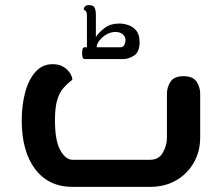

<svg xmlns="http://www.w3.org/2000/svg" viewBox="-20 -731 868 751"><path d="M264 0Q170 0 117.5 -69.5Q65 -139 65 -260Q65 -318 78 -368Q91 -418 118 -449Q145 -480 186 -480Q212 -480 229 -469Q246 -458 254.5 -444Q263 -430 263 -419Q243 -404 227.5 -386Q212 -368 203.5 -339Q195 -310 195 -261Q195 -180 216 -143Q237 -106 264 -106H567Q601 -106 617 -134Q633 -162 633 -193V-365Q633 -390 647 -411.5Q661 -433 698 -433Q735 -433 749 -411.5Q763 -390 763 -365V-193Q763 -138 737.5 -94Q712 -50 668 -25Q624 0 567 0ZM310 -500Q304 -500 302 -511.5Q300 -523 302 -534.5Q304 -546 310 -546H320V-672Q320 -682 316 -687Q312 -692 308 -693Q307 -699 311.5 -705Q316 -711 329 -711Q346 -711 350.5 -700Q355 -689 355 -674V-586Q368 -606 390.5 -622.5Q413 -639 447 -639Q463 -639 481.5 -633Q500 -627 513 -611.5Q526 -596 526 -566Q526 -528 505 -514Q484 -500 462 -500ZM358 -546H449Q462 -546 466.5 -555.5Q471 -565 471 -573Q471 -588 460 -597Q449 -606 432 -606Q413 -606 396 -596Q379 -586 368.5 -572Q358 -558 358 -546Z"/></svg>

Font: El Messiri
Style: Bold
Weight: 700
Designer: Mohamed Gaber
Foundry: Kief Type Foundry
Version: Version 2.020; ttfautohint (v1.8.3)